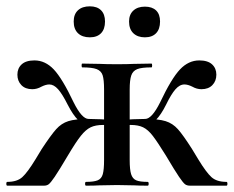

<svg xmlns="http://www.w3.org/2000/svg" viewBox="-23 -587 739 607"><path d="M249 -12Q274 -12 286 -17Q298 -22 302 -36.5Q306 -51 306 -81V-304Q306 -335 301.5 -349Q297 -363 282.5 -368.5Q268 -374 237 -374Q235 -374 235 -380Q235 -386 237 -386L294 -385Q312 -384 347 -384Q381 -384 399 -385L456 -386Q458 -386 458 -380Q458 -374 456 -374Q425 -374 411 -368.5Q397 -363 392 -348.5Q387 -334 387 -304V-81Q387 -51 391.5 -36.5Q396 -22 407.5 -17Q419 -12 444 -12Q447 -12 447 -6Q447 0 444 0Q417 0 402 -1L347 -2L291 -1Q276 0 249 0Q246 0 246 -6Q246 -12 249 -12ZM0 -12Q31 -12 47.5 -27Q64 -42 89 -83Q107 -113 109 -116Q138 -160 154.5 -178.5Q171 -197 193 -204Q215 -211 257 -211Q290 -211 344 -207L343 -189Q319 -192 303 -192Q279 -192 263.5 -184.5Q248 -177 232.5 -157.5Q217 -138 192 -96Q163 -47 150 -28Q137 -9 131 -4.5Q125 0 116 0H0Q-3 0 -3 -6Q-3 -12 0 -12ZM191 -256Q174 -290 160.5 -305Q147 -320 133 -320Q122 -320 108 -313Q94 -305 79 -305Q57 -305 44.5 -318Q32 -331 32 -351Q32 -371 45.5 -383.5Q59 -396 86 -396Q120 -396 147 -367.5Q174 -339 210 -263Q236 -211 257 -211V-192Q240 -192 224 -207.5Q208 -223 191 -256ZM501 -96Q475 -138 460 -157.5Q445 -177 429.5 -184.5Q414 -192 390 -192Q372 -192 351 -189L350 -207Q402 -211 436 -211Q478 -211 500.5 -204Q523 -197 539.5 -178.5Q556 -160 584 -116Q586 -113 604 -83Q629 -42 645.5 -27Q662 -12 693 -12Q696 -12 696 -6Q696 0 693 0H578Q568 0 562 -4.5Q556 -9 543 -28Q530 -47 501 -96ZM483 -263Q519 -339 546 -367.5Q573 -396 607 -396Q634 -396 647.5 -383.5Q661 -371 661 -351Q661 -331 648.5 -318Q636 -305 614 -305Q599 -305 585 -313Q571 -320 560 -320Q545 -320 531.5 -304.5Q518 -289 502 -256Q486 -224 470 -208Q454 -192 436 -192V-211Q457 -211 483 -263ZM210 -519Q210 -542 223.5 -554.5Q237 -567 261 -567Q284 -567 296.5 -554.5Q309 -542 309 -519Q309 -495 296.5 -482Q284 -469 261 -469Q237 -469 223.5 -482Q210 -495 210 -519ZM385 -519Q385 -541 398.5 -553.5Q412 -566 435 -566Q458 -566 470.5 -554Q483 -542 483 -519Q483 -495 470.5 -482Q458 -469 435 -469Q412 -469 398.5 -482Q385 -495 385 -519Z"/></svg>

Font: Cormorant Infant SemiBold
Style: Regular
Weight: 600
Designer: Christian Thalmann (Catharsis Fonts)
Foundry: Catharsis Fonts
Version: Version 4.000